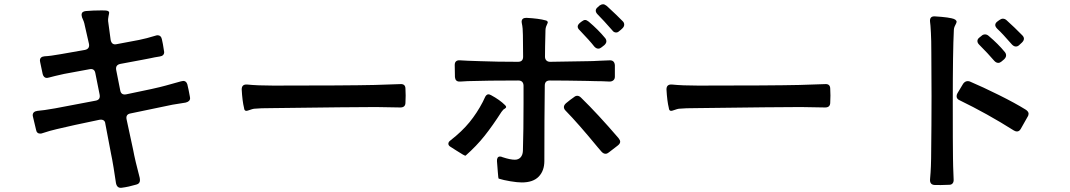

<svg xmlns="http://www.w3.org/2000/svg" viewBox="-20 -843 5040 904"><path d="M875 -381Q875 -365 854 -360Q839 -358 792 -350Q736 -338 595 -309Q571 -305 576 -281L607 -137Q616 -88 638 -5Q639 -1 639 5Q639 22 622 26Q585 37 553 41Q531 44 526 19Q520 -23 515 -52.5Q510 -82 508 -93L503 -118L476 -260Q475 -272 467.5 -276.5Q460 -281 448 -279Q317 -252 247 -235Q216 -228 180 -216Q176 -214 169 -214Q153 -214 150 -231L135 -294L134 -300Q134 -318 156 -321Q184 -323 240 -333Q322 -348 430 -369Q454 -373 449 -398L429 -498Q425 -522 401 -517L282 -495Q232 -484 211 -478Q203 -476 201 -476Q186 -476 181 -494Q171 -541 169 -551L168 -558Q168 -576 190 -578Q216 -579 266 -588L380 -608Q403 -613 399 -636Q383 -704 379 -724Q376 -741 366 -762Q364 -770 364 -773Q364 -789 384 -791Q419 -794 457 -794Q478 -794 482 -793Q494 -791 494 -783Q494 -779 492.5 -774Q491 -769 491 -767Q488 -751 489 -744L501 -655Q506 -630 529 -635L635 -655Q670 -662 712 -675Q718 -677 722 -677Q738 -677 742 -659Q747 -639 752 -604L753 -598Q753 -580 732 -577Q706 -573 689 -569L653 -562L546 -542Q523 -537 527 -514L546 -418Q550 -394 575 -399Q718 -428 760 -440L832 -460Q840 -462 843 -462Q857 -462 862 -446Q868 -422 874 -388Z M1118 -422Q1118 -447 1144 -445Q1193 -440 1267 -440Q1617 -440 1744 -443L1864 -447Q1889 -449 1889 -425Q1890 -415 1890 -393Q1890 -370 1889 -360Q1889 -337 1865 -337Q1787 -339 1750 -339Q1649 -339 1265 -334Q1204 -334 1176 -331Q1169 -330 1156.5 -325.5Q1144 -321 1140 -321Q1130 -321 1129 -335Q1121 -367 1118 -422Z M2819 -823Q2827 -823 2837 -815Q2889 -767 2911 -744Q2919 -737 2919 -727Q2919 -718 2911 -710Q2902 -701 2896 -697Q2889 -690 2881 -690Q2870 -690 2863 -700Q2821 -748 2794 -775Q2785 -784 2785 -793Q2785 -801 2793 -808L2803 -817Q2812 -823 2819 -823ZM2545 -440Q2543 -287 2543 -85Q2543 -39 2516.5 -11.5Q2490 16 2437 16Q2416 16 2383 10.5Q2350 5 2328 -2Q2326 -3 2324 -32L2320 -83Q2319 -93 2322.5 -99.5Q2326 -106 2334 -106Q2340 -106 2346 -103Q2382 -91 2404 -91Q2421 -91 2431 -102Q2441 -113 2442 -132Q2445 -230 2445 -359V-440Q2444 -464 2420 -464Q2276 -464 2182 -461L2148 -459H2143Q2124 -459 2122 -480Q2122 -519 2121 -537Q2121 -549 2127.5 -554.5Q2134 -560 2146 -559Q2172 -557 2241 -555Q2319 -552 2419 -552Q2443 -552 2443 -576L2442 -678Q2442 -711 2437 -733L2436 -740Q2436 -759 2458 -759Q2517 -756 2549 -747Q2559 -745 2559 -737V-736Q2558 -733 2554 -724.5Q2550 -716 2549 -709Q2548 -703 2548 -688Q2546 -618 2546 -576Q2546 -565 2552.5 -558.5Q2559 -552 2570 -552L2750 -555Q2769 -555 2803 -557Q2841 -559 2852 -559Q2873 -559 2875 -536V-482Q2875 -471 2868 -465Q2861 -459 2850 -459Q2814 -461 2781 -461L2745 -462Q2639 -464 2569 -464Q2545 -464 2545 -440ZM2797 -614Q2787 -614 2778 -624Q2758 -650 2709 -701Q2700 -709 2700 -718Q2700 -726 2710 -735Q2713 -738 2719 -742Q2728 -749 2735 -749Q2742 -749 2752 -741Q2797 -703 2829 -664Q2835 -657 2835 -648Q2835 -640 2826 -631L2812 -620Q2805 -614 2797 -614ZM2341 -316Q2300 -252 2262 -204Q2224 -156 2172 -110Q2169 -108 2129 -134L2104 -150Q2091 -157 2091 -166Q2091 -175 2101 -182Q2155 -224 2190.5 -267.5Q2226 -311 2253 -363L2262 -382Q2269 -399 2280 -399Q2284 -399 2292 -395Q2333 -373 2358 -348Q2363 -343 2363 -340Q2363 -335 2357.5 -332Q2352 -329 2350 -327ZM2698 -392Q2707 -392 2716 -383Q2794 -307 2892 -193Q2900 -183 2900 -176Q2900 -167 2890 -159Q2893 -161 2846 -125Q2839 -119 2831 -119Q2821 -119 2812 -129L2794 -150Q2701 -263 2643 -322Q2635 -330 2635 -339Q2635 -348 2645 -357Q2664 -373 2683 -386Q2690 -392 2698 -392Z M3118 -422Q3118 -447 3144 -445Q3193 -440 3267 -440Q3617 -440 3744 -443L3864 -447Q3889 -449 3889 -425Q3890 -415 3890 -393Q3890 -370 3889 -360Q3889 -337 3865 -337Q3787 -339 3750 -339Q3649 -339 3265 -334Q3204 -334 3176 -331Q3169 -330 3156.5 -325.5Q3144 -321 3140 -321Q3130 -321 3129 -335Q3121 -367 3118 -422Z M4359 1Q4362 -33 4363 -60.5Q4364 -88 4364 -97Q4366 -265 4366 -390L4365 -594Q4365 -656 4363 -689Q4361 -729 4359 -740Q4356 -767 4381 -766Q4387 -766 4414.5 -763.5Q4442 -761 4460 -757Q4484 -752 4484 -740Q4484 -736 4477.5 -724Q4471 -712 4471 -700Q4466 -603 4466 -360Q4466 -162 4467 -98Q4467 -70 4470 1Q4471 13 4465.5 20Q4460 27 4450 27Q4404 29 4381 28Q4357 27 4359 1ZM4763 -624Q4754 -624 4745 -633Q4698 -687 4676 -707Q4666 -717 4666 -725Q4666 -734 4675 -741Q4678 -744 4681 -745.5Q4684 -747 4686 -749Q4694 -755 4702 -755Q4711 -755 4719 -748Q4758 -713 4793 -677Q4801 -669 4801 -661Q4801 -652 4792 -643L4779 -631Q4772 -624 4763 -624ZM4680 -547Q4670 -547 4661 -557Q4632 -591 4590 -633Q4582 -641 4582 -650Q4582 -659 4591 -666L4601 -674Q4608 -681 4618 -681Q4627 -681 4635 -674Q4680 -636 4711 -598Q4717 -591 4717 -582Q4717 -573 4708 -564L4695 -553Q4688 -547 4680 -547ZM4768 -224Q4761 -224 4753 -229Q4628 -308 4498 -371Q4484 -377 4484 -390Q4484 -397 4488 -404L4515 -449Q4524 -461 4536 -461Q4543 -461 4547 -459Q4608 -433 4683.5 -395.5Q4759 -358 4809 -327Q4823 -318 4823 -307Q4823 -304 4821 -298Q4812 -281 4786 -236Q4779 -224 4768 -224Z"/></svg>

Font: Shippori Gothic B2 Bold
Style: Regular
Weight: 700
Designer: FONTDASU
Foundry: FONTDASU / Google Inc. / but / Adobe
Version: Version 1.130